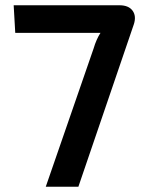

<svg xmlns="http://www.w3.org/2000/svg" viewBox="-20 -710 559 730"><path d="M434 -690Q469 -690 484 -669.5Q499 -649 489 -618L278 0H154L336 -526Q346 -560 362 -585H38L32 -690Z"/></svg>

Font: Exo 2 Semi Bold
Style: Regular
Weight: 600
Designer: Natanael Gama
Version: Version 1.001;PS 001.001;hotconv 1.0.88;makeotf.lib2.5.64775